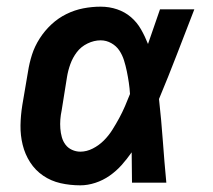

<svg xmlns="http://www.w3.org/2000/svg" viewBox="-20 -548 640 576"><path d="M221 8Q190 8 161.5 1.5Q133 -5 109.5 -21Q86 -37 70.5 -61Q55 -85 48 -113.5Q41 -142 41.5 -172Q42 -202 47 -233L64 -333Q68 -359 76 -384Q84 -409 99 -432.5Q114 -456 134.5 -475Q155 -494 179.5 -506Q204 -518 230 -523Q256 -528 282 -528Q308 -528 331.5 -520Q355 -512 373 -496.5Q391 -481 403 -460Q415 -439 424 -416Q433 -442 442 -468Q451 -494 460 -520H563Q537 -453 511 -385.5Q485 -318 457 -251Q464 -188 468.5 -125.5Q473 -63 479 0H376Q376 -23 375.5 -45.5Q375 -68 375 -91Q361 -71 345 -53Q329 -35 309 -21Q289 -7 266 0.5Q243 8 221 8ZM221 -93Q240 -93 258.5 -102.5Q277 -112 291.5 -126.5Q306 -141 317 -158.5Q328 -176 337.5 -193.5Q347 -211 355 -229.5Q363 -248 370 -266Q369 -283 366.5 -300Q364 -317 360.5 -334Q357 -351 352 -367Q347 -383 338 -396.5Q329 -410 314 -418.5Q299 -427 282 -427Q262 -427 242.5 -417.5Q223 -408 210.5 -391.5Q198 -375 191 -355.5Q184 -336 181 -317L165 -217Q162 -203 161 -189.5Q160 -176 161 -162.5Q162 -149 165.5 -136.5Q169 -124 176.5 -114Q184 -104 196 -98.5Q208 -93 221 -93Z"/></svg>

Font: Iosevka Extended Oblique
Style: Bold
Weight: 700
Width: 7
Italic angle: -9°
Monospace: yes
Designer: Belleve Invis
Foundry: Belleve Invis
Version: Version 32.5.0; ttfautohint (v1.8.4)